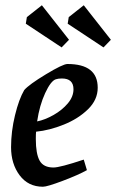

<svg xmlns="http://www.w3.org/2000/svg" viewBox="-20 -700 441 729"><path d="M117 -200Q116 -191 116 -172Q116 -116 130.5 -90Q145 -64 183 -64Q208 -64 298 -94L310 -54Q278 -36 218.5 -13.5Q159 9 143 9Q87 9 54.5 -34.5Q22 -78 22 -141Q22 -201 37 -262.5Q52 -324 72 -358Q90 -379 154.5 -418Q219 -457 236 -457Q351 -457 351 -367Q351 -321 314 -285Q277 -249 222.5 -227Q168 -205 117 -200ZM121 -239Q151 -245 183.5 -263.5Q216 -282 237.5 -307.5Q259 -333 259 -361Q259 -402 215 -402Q201 -402 192 -399Q173 -393 151.5 -346.5Q130 -300 121 -239ZM78 -610 82 -635 139 -680 242 -549 214 -520ZM237 -610 241 -635 298 -680 401 -549 373 -520Z"/></svg>

Font: Grenze
Style: Italic
Weight: 400
Italic angle: -10°
Designer: Renata Polastri
Foundry: Omnibus-Type
Version: Version 1.002; ttfautohint (v1.8)